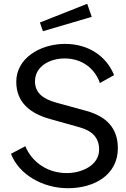

<svg xmlns="http://www.w3.org/2000/svg" viewBox="-20 -983 664 1015"><path d="M339 12C481 12 603 -60 603 -199C603 -305 544 -367 436 -397L279 -440C205 -460 165 -494 165 -553C165 -631 241 -674 322 -674C416 -674 483 -618 508 -544L583 -586C542 -687 447 -751 324 -751C192 -751 66 -675 66 -551C66 -441 140 -383 244 -354L401 -310C468 -291 504 -255 504 -192C504 -110 414 -68 333 -68C230 -68 148 -127 114 -210L38 -170C80 -60 206 12 339 12ZM191 -864 207 -818 465 -894 441 -963Z"/></svg>

Font: Cheyenne Sans
Style: Regular
Weight: 400
Designer: The Public Sans project authors (U.S. Web Design System), Libre Franklin designed by Pablo Impallari and Rodrigo Fuenzal
Foundry: The Cheyenne Sans Project Authors
Version: Version 2.007